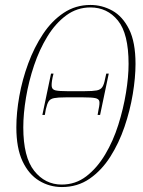

<svg xmlns="http://www.w3.org/2000/svg" viewBox="-20 -744 577 775"><path d="M230 11Q180 11 138 -14.5Q96 -40 71 -93Q46 -146 46 -230Q46 -289 58 -356Q70 -423 94 -488Q118 -553 153.5 -606.5Q189 -660 237 -692Q285 -724 345 -724Q392 -724 433.5 -701Q475 -678 501 -626Q527 -574 527 -486Q527 -431 516 -364.5Q505 -298 482.5 -232Q460 -166 425 -111Q390 -56 341.5 -22.5Q293 11 230 11ZM229 1Q285 1 328.5 -32.5Q372 -66 404.5 -120.5Q437 -175 457.5 -240Q478 -305 488.5 -369.5Q499 -434 499 -486Q499 -608 456 -661Q413 -714 345 -714Q291 -714 247.5 -682Q204 -650 171.5 -597Q139 -544 117.5 -480Q96 -416 85 -350.5Q74 -285 74 -230Q74 -110 118 -54.5Q162 1 229 1ZM151 -280 186 -447H196L192 -430Q187 -405 189 -393.5Q191 -382 205 -379Q219 -376 250 -376H323Q355 -376 370.5 -379Q386 -382 393 -392.5Q400 -403 404 -425L409 -447H419L384 -280H374L378 -303Q383 -325 381 -335Q379 -345 364.5 -348Q350 -351 317 -351H245Q214 -351 198.5 -348Q183 -345 176.5 -335Q170 -325 165 -303L161 -280Z"/></svg>

Font: Noto Serif Display ExtraCondensed Thin
Style: Italic
Weight: 100
Width: 2
Italic angle: -12°
Designer: Monotype Design Team
Foundry: Monotype Imaging Inc.
Version: Version 2.009